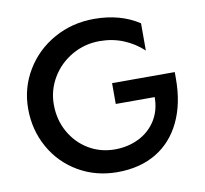

<svg xmlns="http://www.w3.org/2000/svg" viewBox="-81 -805 968 908"><g transform="rotate(-10 403.5 -350.5)"><path d="M419 -92Q349 -92 292.5 -126Q236 -160 203 -219Q170 -278 170 -351Q170 -420 205.5 -479.5Q241 -539 302 -574Q363 -609 435 -609Q497 -609 550 -587Q603 -565 643 -527V-658Q553 -717 427 -717Q322 -717 235 -668.5Q148 -620 97.5 -536Q47 -452 47 -352Q47 -250 94.5 -165.5Q142 -81 225.5 -32.5Q309 16 412 16Q520 16 598 -30.5Q676 -77 718 -164.5Q760 -252 760 -371V-403H459V-303H646Q646 -239 615.5 -191Q585 -143 533 -117.5Q481 -92 419 -92Z"/></g></svg>

Font: Geom Medium
Style: Bold
Weight: 500
Version: Version 1.102